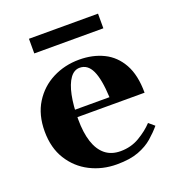

<svg xmlns="http://www.w3.org/2000/svg" viewBox="-123 -754 790 862"><g transform="rotate(-20 272.0 -322.5)"><path d="M326 -40Q376 -40 416.5 -64Q457 -88 484 -117L511 -94Q490 -69 462.5 -45Q435 -21 394 -5.5Q353 10 290 10Q221 10 163 -19.5Q105 -49 70 -105Q35 -161 35 -240Q35 -319 70 -375Q105 -431 163 -460.5Q221 -490 290 -490Q355 -490 406 -465Q457 -440 486.5 -387Q516 -334 516 -250H160V-285H361Q357 -372 337.5 -413.5Q318 -455 280 -455Q253 -455 234 -428.5Q215 -402 205 -353.5Q195 -305 195 -240Q195 -176 209.5 -131.5Q224 -87 253 -63.5Q282 -40 326 -40ZM111 -585V-655H441V-585Z"/></g></svg>

Font: Brygada 1918
Style: Regular
Weight: 400
Designer: Mateusz Machalski | Borys Kosmynka | Przemek Hoffer
Foundry: NIEPODLEGLA 2018
Version: Version 3.006